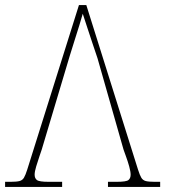

<svg xmlns="http://www.w3.org/2000/svg" viewBox="-24 -734 719 754"><path d="M359 -505Q350 -532 339 -564.5Q328 -597 318 -628Q308 -659 301 -680Q297 -665 287.5 -634.5Q278 -604 267.5 -571Q257 -538 250 -515L140 -147Q137 -138 130.5 -119Q124 -100 118 -80Q112 -60 112 -48Q112 -34 121 -27Q130 -20 167 -20H220V0H-4V-20H18Q41 -20 52.5 -23Q64 -26 70 -36Q76 -46 83 -68L286 -714H315L518 -68Q525 -46 531 -36Q537 -26 548.5 -23Q560 -20 583 -20H605V0H400V-20H434Q472 -20 480.5 -27Q489 -34 489 -48Q489 -60 483.5 -80Q478 -100 471 -119Q464 -138 461 -147Z"/></svg>

Font: Noto Serif Thin
Style: Regular
Weight: 100
Designer: Monotype Design Team
Foundry: Monotype Imaging Inc.
Version: Version 2.015